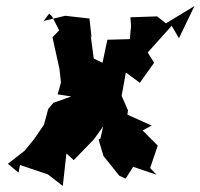

<svg xmlns="http://www.w3.org/2000/svg" viewBox="-20 -578 661 633"><path d="M318 -371 289 -385 279 -461 282 -453 275 -517 195 -526 124 -509 142 -533 151 -525 175 -478 153 -455 176 -351 181 -306 170 -267 215 -260 156 -239 139 -219 125 -167 93 -120 61 -81 6 -38 41 -9 46 -34 138 -3 187 35 199 -72 223 -50 289 -118 320 -161 311 -121 305 -118 321 -64 373 1 394 11 419 -28 496 -2 475 -24 500 -98 450 -148 480 -164 400 -200 402 -214 381 -262 395 -339 441 -305 488 -371 467 -405 546 -493 570 -452 621 -558 527 -501 498 -524 410 -521 412 -492 408 -449 334 -447Z"/></svg>

Font: Asimov Aggro
Style: It
Weight: 500
Designer: Google
Version: Version 2.000980; 2014